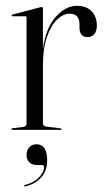

<svg xmlns="http://www.w3.org/2000/svg" viewBox="-20 -460 371 680"><path d="M132 -430V-287Q143 -363 178.2 -401.2Q213.5 -439.5 252.5 -439.5Q286 -439.5 304.5 -420Q323 -400.5 323 -370Q323 -349.5 313.8 -339Q304.5 -328.5 290.5 -328.5Q262.5 -328.5 261.5 -361V-374Q261.5 -411.5 226.5 -411.5Q204 -411.5 182.2 -390.8Q160.5 -370 146.2 -329Q132 -288 132 -228V-24Q132 -13.5 144 -11.5L194 -5.5Q198 -5 198 -2.5Q198 0 194.5 0H24.5Q20.5 0 20.5 -3Q20.5 -5.5 26 -6L62 -10.5Q74 -12.5 74 -22V-397.5Q74 -402.5 69.5 -402.5H23.5Q21 -402.5 21 -405Q21 -407 24.5 -408.5L121.5 -434Q126 -435 128 -435Q132 -435 132 -430ZM112 124.5Q92.5 124.5 83.2 114.2Q74 104 74 89Q74 72 83.8 61.5Q93.5 51 109 51Q147 51 147 108Q147 145 125.8 168.5Q104.5 192 70.5 200Q66.5 201.5 65.5 199Q64.5 196 68 195Q99.5 187.5 117.8 168.5Q136 149.5 136 132.5Q136 124.5 129 124.5Z"/></svg>

Font: Fraunces 144pt Light
Style: Regular
Weight: 300
Version: Version 1.000;[b76b70a41]